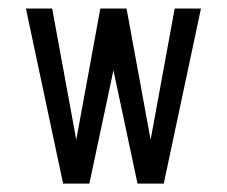

<svg xmlns="http://www.w3.org/2000/svg" viewBox="-20 -437 540 457"><path d="M192.7 0 250 -269.6 307.3 0H369.8L458.3 -416.7H395.8L338.5 -104.2L281.2 -416.7H218.8L161.5 -104.2L104.2 -416.7H41.7L130.2 0Z"/></svg>

Font: Amy Mono
Style: Regular
Weight: 400
Monospace: yes
Version: Version 001.000